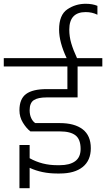

<svg xmlns="http://www.w3.org/2000/svg" viewBox="-30 -942 562 1017"><path d="M127 -358Q127 -334 135.5 -316Q144 -298 157 -290H287Q365 -290 408 -257Q451 -224 451 -157Q451 -92 408 -57.5Q365 -23 287 -23H272Q192 -23 127 -53V55H73V-174H127V-104Q193 -67 272 -67H287Q339 -67 368 -88Q397 -109 397 -153Q397 -204 370 -225Q343 -246 287 -246H131Q110 -262 91.5 -292Q73 -322 73 -358Q73 -418 108 -444Q143 -470 217 -470H327V-590H-10V-634H323Q283 -719 283 -785Q283 -863 326.5 -892.5Q370 -922 424 -922Q460 -922 486 -911V-864Q458 -878 424 -878Q337 -878 337 -785Q337 -748 347.5 -712.5Q358 -677 378 -634H512V-590H381V-426H217Q171 -426 149 -411.5Q127 -397 127 -358Z"/></svg>

Font: Biryani UltraLight
Style: Regular
Weight: 250
Designer: Dan Reynolds and Mathieu Réguer
Foundry: Dan Reynolds and Mathieu Réguer
Version: Version 1.003; ttfautohint (v1.1) -l 5 -r 5 -G 72 -x 0 -D la